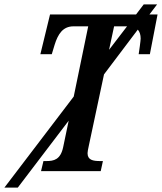

<svg xmlns="http://www.w3.org/2000/svg" viewBox="-106 -780 738 875"><path d="M182 -110C170 -52 139 -46 105 -46H92L81 0H353L363 -46H351C317 -46 293 -51 293 -82C293 -89 295 -98 299 -117L368 -441L522 -645C531 -635 535 -621 535 -604C535 -595 528 -545 526 -533H577L612 -714H575L610 -760H549L514 -714H122L78 -533H130L143 -576C158 -624 180 -660 229 -660H296L230 -340L-86 75H-25L207 -230ZM414 -660H473L391 -553Z"/></svg>

Font: Noto Serif Condensed Semi
Style: Italic
Weight: 600
Width: 3
Italic angle: -12°
Designer: Monotype Design Team
Foundry: Monotype Imaging Inc.
Version: Version 1.901